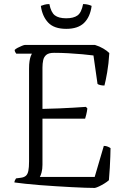

<svg xmlns="http://www.w3.org/2000/svg" viewBox="-20 -925 617 945"><path d="M447 0Q429 0 398.5 -1Q368 -2 331 -4Q294 -6 254 -8.5Q214 -11 175.5 -14Q137 -17 105 -20.5Q73 -24 51 -27Q51 -33 54 -38.5Q57 -44 59 -47L82 -50Q98 -52 107 -59.5Q116 -67 119.5 -84Q123 -101 123 -130V-587Q123 -610 125.5 -625Q128 -640 131.5 -649Q135 -658 137 -661H60Q59 -663 56 -667Q53 -671 52 -679Q56 -684 66.5 -689.5Q77 -695 88 -699.5Q99 -704 104 -704H447Q470 -697 488.5 -686Q507 -675 518 -664Q515 -612 507.5 -569Q500 -526 494 -504Q482 -504 472.5 -506.5Q463 -509 460 -512L440 -652Q418 -655 385 -658Q352 -661 316 -663Q280 -665 246 -665Q220 -665 208 -655Q196 -645 192.5 -628.5Q189 -612 189 -592V-389Q233 -390 270.5 -391.5Q308 -393 341 -395Q374 -397 403 -399L410 -391Q408 -375 404.5 -361Q401 -347 399 -341H189V-114Q189 -92 184.5 -76Q180 -60 176 -54H446L491 -207Q502 -207 511 -203Q520 -199 524 -196Q524 -180 523 -155Q522 -130 520.5 -100Q519 -70 516 -38Q507 -30 494 -22Q481 -14 468.5 -8Q456 -2 447 0ZM306 -783Q246 -783 217 -814Q188 -845 181 -896Q188 -899 199 -902Q210 -905 223 -905Q231 -864 250 -849.5Q269 -835 306 -835Q342 -835 361.5 -849Q381 -863 389 -905Q403 -905 414 -902Q425 -899 431 -896Q424 -842 394 -812.5Q364 -783 306 -783Z"/></svg>

Font: Texturina 12pt Thin
Style: Regular
Weight: 250
Designer: Guillermo Torres Carreño
Foundry: Omnibus-Type
Version: Version 1.002